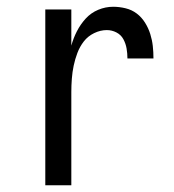

<svg xmlns="http://www.w3.org/2000/svg" viewBox="-20 -548 515 568"><path d="M114 0V-520H191V-413Q197 -435 207.5 -455.5Q218 -476 233.5 -493Q249 -510 270.5 -519Q292 -528 315 -528Q333 -528 351.5 -523.5Q370 -519 384.5 -508Q399 -497 409 -481Q419 -465 424.5 -447.5Q430 -430 432 -412Q434 -394 434 -375H357Q357 -390 354.5 -404.5Q352 -419 345 -432Q338 -445 324.5 -452Q311 -459 296 -459Q277 -459 258.5 -450Q240 -441 228 -425.5Q216 -410 209 -391.5Q202 -373 198 -354Q194 -335 192.5 -315Q191 -295 191 -276V0Z"/></svg>

Font: Iosevka QP
Style: Regular
Weight: 400
Designer: Belleve Invis
Foundry: Belleve Invis
Version: Version 20.0.0; ttfautohint (v1.8.4)